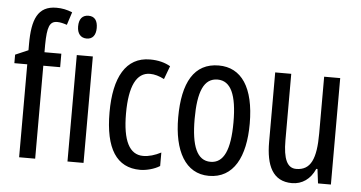

<svg xmlns="http://www.w3.org/2000/svg" viewBox="-52 -953 1816 965"><g transform="rotate(5 856.0 -470.5)"><path d="M240 -562V-630H155V-667C156 -758 167 -787 206 -787C221 -787 237 -783 255 -777L276 -842C248 -853 225 -858 196 -858C101 -858 74 -788 74 -664V-633L9 -605V-562H74V-93H155V-562Z M360 -832C329 -832 312 -812 312 -774C312 -738 330 -717 360 -717C390 -717 406 -738 406 -774C406 -811 391 -832 360 -832ZM399 -630H318V-93H399Z M685 -83C715 -83 756 -93 784 -111V-179C753 -163 723 -154 694 -154C625 -154 590 -222 590 -359C590 -497 625 -568 693 -568C716 -568 740 -561 765 -548L790 -615C762 -631 729 -640 687 -640C565 -640 507 -534 507 -358C507 -175 566 -83 685 -83Z M1214 -362C1214 -545 1148 -640 1034 -640C910 -640 853 -539 853 -362C853 -194 913 -83 1032 -83C1157 -83 1214 -195 1214 -362ZM936 -362C936 -500 965 -569 1034 -569C1101 -569 1132 -500 1132 -362C1132 -223 1101 -154 1034 -154C966 -154 936 -225 936 -362Z M1647 -630H1566V-344C1566 -216 1540 -156 1466 -156C1421 -156 1400 -200 1400 -295V-630H1319V-280C1319 -160 1354 -83 1451 -83C1502 -83 1544 -112 1567 -165H1573L1582 -93H1647Z"/></g></svg>

Font: Noto Sans Kannada UI ExtraCondensed
Style: Regular
Weight: 400
Width: 2
Designer: Jelle Bosma - Monotype Design Team
Foundry: Monotype Imaging Inc.
Version: Version 2.005